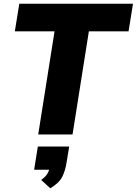

<svg xmlns="http://www.w3.org/2000/svg" viewBox="-20 -725 737 1035"><path d="M186 0 274 -556H60L84 -705H697L673 -556H459L371 0ZM251 290 202 245Q226 228 236 210.5Q246 193 250 170L282 190H164L184 65H353L339 150Q332 196 315 229Q298 262 251 290Z"/></svg>

Font: Mulish ExtraLight Black
Style: Italic
Weight: 900
Italic angle: -9°
Version: Version 3.603